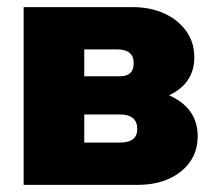

<svg xmlns="http://www.w3.org/2000/svg" viewBox="-20 -520 612 540"><path d="M455.5 -252Q536 -216 536 -137Q536 -75.5 489 -37.8Q442 0 366 0H46.5V-500H352.5Q403 -500 442.2 -482Q481.5 -464 504 -432.2Q526.5 -400.5 526.5 -359Q526.5 -285.5 455.5 -252ZM317.5 -305.5Q356 -305.5 356 -342Q356 -381 310 -381H217V-305.5ZM317 -119Q366 -119 366 -157Q366 -198 317.5 -198H217V-119Z"/></svg>

Font: Overused Grotesk ExtraBold
Style: Regular
Weight: 800
Version: Version 0.004